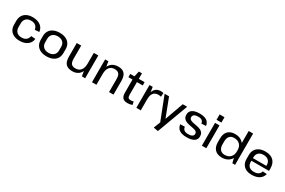

<svg xmlns="http://www.w3.org/2000/svg" viewBox="152 -2242 5847 3937"><g transform="rotate(30 3075.0 -274.0)"><path d="M321 8Q241 8 182.5 -20Q124 -48 93 -100.5Q62 -153 62 -226V-314Q62 -386 93.5 -439Q125 -492 183 -520Q241 -548 321 -548Q436 -548 506.5 -495.5Q577 -443 586 -352L484 -344Q472 -406 433 -437.5Q394 -469 325 -469Q252 -469 209.5 -428Q167 -387 167 -315V-225Q167 -153 209 -112Q251 -71 325 -71Q392 -71 432 -103Q472 -135 484 -196L586 -188Q577 -98 506 -45Q435 8 321 8Z M961 8Q877 8 816.5 -20Q756 -48 723.5 -100.5Q691 -153 691 -226V-314Q691 -387 723.5 -439.5Q756 -492 816.5 -520Q877 -548 961 -548Q1045 -548 1105.5 -520Q1166 -492 1198 -439.5Q1230 -387 1230 -314V-226Q1230 -153 1198 -100.5Q1166 -48 1105.5 -20Q1045 8 961 8ZM961 -75Q1037 -75 1081.5 -116Q1126 -157 1126 -227V-313Q1126 -384 1081.5 -424.5Q1037 -465 961 -465Q885 -465 840.5 -424Q796 -383 796 -313V-227Q796 -157 840.5 -116Q885 -75 961 -75Z M1469 -226Q1469 -147 1499.5 -110.5Q1530 -74 1596 -74Q1680 -74 1724 -129Q1768 -184 1768 -287L1811 -360V-293Q1811 -148 1749.5 -70Q1688 8 1571 8Q1465 8 1414.5 -46.5Q1364 -101 1364 -216V-540H1469ZM1874 0H1797L1768 -173V-540H1874Z M2440 -312Q2440 -393 2408 -430Q2376 -467 2307 -467Q2227 -467 2184 -412Q2141 -357 2141 -253L2098 -180V-247Q2098 -393 2162.5 -470.5Q2227 -548 2346 -548Q2448 -548 2496.5 -493Q2545 -438 2545 -323V0H2440ZM2036 -540H2112L2141 -367V0H2036Z M2877 8Q2800 8 2764 -30.5Q2728 -69 2728 -150V-530L2759 -670H2833V-164Q2833 -114 2850.5 -94.5Q2868 -75 2913 -75Q2928 -75 2943.5 -77.5Q2959 -80 2974 -85L2989 -12Q2973 -6 2954.5 -1.5Q2936 3 2916 5.5Q2896 8 2877 8ZM2631 -540H2970V-463H2631Z M3086 -540H3162L3191 -339V0H3086ZM3161 -292Q3161 -418 3209.5 -483Q3258 -548 3350 -548Q3366 -548 3383 -546Q3400 -544 3416 -540L3410 -450Q3379 -458 3344 -458Q3268 -458 3229.5 -409Q3191 -360 3191 -262Z M3598 172 3676 -27 3666 31 3444 -540H3549L3715 -108H3719L3874 -540H3978L3707 192Z M4277 8Q4164 8 4105 -32.5Q4046 -73 4033 -158L4141 -162Q4147 -111 4179.5 -87Q4212 -63 4275 -63Q4335 -63 4367.5 -83Q4400 -103 4400 -140Q4400 -171 4380.5 -188Q4361 -205 4329.5 -213.5Q4298 -222 4260 -228.5Q4222 -235 4184 -244Q4146 -253 4114.5 -270Q4083 -287 4063.5 -316.5Q4044 -346 4044 -395Q4044 -470 4103 -509.5Q4162 -549 4277 -549Q4347 -549 4396.5 -531.5Q4446 -514 4474.5 -479Q4503 -444 4510 -392L4402 -387Q4399 -432 4367.5 -455Q4336 -478 4279 -478Q4219 -478 4187 -457Q4155 -436 4155 -398Q4155 -367 4174.5 -349.5Q4194 -332 4225.5 -323Q4257 -314 4295 -308Q4333 -302 4371 -293Q4409 -284 4440.5 -267.5Q4472 -251 4491.5 -221Q4511 -191 4511 -142Q4511 -69 4451.5 -30.5Q4392 8 4277 8Z M4743 -540V0H4638V-540ZM4748 -737V-610H4633V-737Z M5111 8Q5004 8 4945 -53Q4886 -114 4886 -226V-314Q4886 -426 4945 -487Q5004 -548 5113 -548Q5190 -548 5246.5 -517.5Q5303 -487 5334.5 -430.5Q5366 -374 5366 -297V-248Q5366 -170 5334.5 -112.5Q5303 -55 5246 -23.5Q5189 8 5111 8ZM5133 -69Q5220 -69 5269.5 -119.5Q5319 -170 5319 -257V-285Q5319 -371 5269.5 -420Q5220 -469 5133 -469Q5065 -469 5028 -426.5Q4991 -384 4991 -306V-232Q4991 -156 5028.5 -112.5Q5066 -69 5133 -69ZM5319 -166V-740H5424V0H5359Z M5820 8Q5740 8 5683.5 -19Q5627 -46 5597 -98.5Q5567 -151 5567 -225V-315Q5567 -388 5598.5 -440Q5630 -492 5689 -520Q5748 -548 5830 -548Q5955 -548 6022 -483Q6089 -418 6089 -297V-240H5652V-302H6005L5990 -278V-321Q5990 -390 5947.5 -429.5Q5905 -469 5832 -469Q5755 -469 5713.5 -429Q5672 -389 5672 -317V-214Q5672 -143 5712.5 -105Q5753 -67 5827 -67Q5892 -67 5932 -93Q5972 -119 5983 -167L6082 -161Q6063 -80 5994.5 -36Q5926 8 5820 8Z"/></g></svg>

Font: Pathway Extreme 8pt Thin 12pt Medium
Style: Regular
Weight: 500
Version: Version 1.001;gftools[0.9.26]